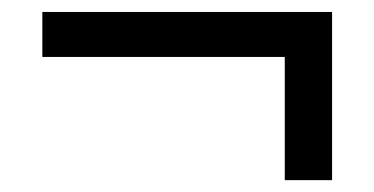

<svg xmlns="http://www.w3.org/2000/svg" viewBox="-20 -520 626 321"><path d="M456.1 -218.8V-424.8H50.8V-500H535.2V-218.8Z"/></svg>

Font: Min Sans Medium
Style: Regular
Weight: 500
Designer: Jinseong-Kim, NotoSansCJK, Nunito
Foundry: Jinseong-Kim
Version: Version 1.400;Glyphs 3.1.2 (3151)